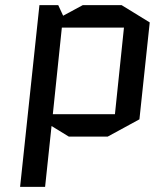

<svg xmlns="http://www.w3.org/2000/svg" viewBox="-20 -525 635 745"><path d="M398 5H247L180 -36L155 200H58L133 -505H206L225 -464L301 -505H452L561 -438L521 -62ZM220 -418 185 -82H426L461 -418Z"/></svg>

Font: Quantico
Style: Italic
Weight: 400
Italic angle: -12°
Designer: Matt Desmond
Foundry: MADtype
Version: Version 2.002